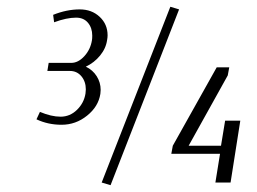

<svg xmlns="http://www.w3.org/2000/svg" viewBox="-20 -540 760 568"><path d="M87.9 -187 98.1 -209Q131.8 -194.8 159.2 -194.8Q187 -194.8 207.8 -215.1Q228.5 -235.4 232.9 -263.2Q233.9 -271 233.9 -275.4Q233.9 -298.8 220.7 -314.5Q207.5 -330.1 187 -330.1H120.1L124 -354H190.9Q211.4 -354 229.5 -373.8Q247.6 -393.6 252 -420.9Q252.9 -425.3 252.9 -434.6Q252.9 -457.5 240.2 -472.7Q227.5 -487.8 205.1 -487.8Q177.2 -487.8 140.1 -474.1L137.2 -496.1Q177.2 -512.2 215.8 -512.2Q251.5 -512.2 274.9 -490.2Q298.3 -468.3 298.3 -435.5Q298.3 -429.2 296.9 -421.9Q293.5 -397 276.1 -375.7Q258.8 -354.5 233.9 -342.8Q254.4 -333 266.1 -314.5Q277.8 -295.9 277.8 -273.9Q277.8 -270 276.9 -262.2Q271 -224.6 237.5 -197.8Q204.1 -170.9 162.1 -170.9Q122.1 -170.9 87.9 -187ZM280.8 0 483.9 -520 509.8 -512.2 307.1 7.8ZM486.8 -85 491.2 -108.9 621.1 -340.8H658.2L653.8 -316.9L538.1 -108.9H633.8L646 -183.1H690.9L662.1 0H617.2L630.9 -85Z"/></svg>

Font: Gawaa
Style: Italic
Weight: 400
Designer: T. Christopher White
Version: Version 1.0